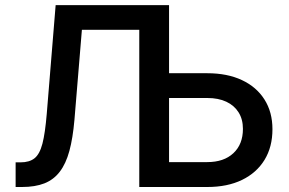

<svg xmlns="http://www.w3.org/2000/svg" viewBox="-20 -748 1155 768"><path d="M42.5 0V-98.6H62Q97.7 -98.6 118.2 -115Q138.7 -131.3 149.7 -173.3Q160.6 -215.3 167 -292.5L202.6 -727.5H553.7V-628.9H307.6L277.8 -269Q271.5 -195.8 257.6 -144.5Q243.7 -93.3 219.2 -61.3Q194.8 -29.3 157.7 -14.6Q120.6 0 67.9 0ZM618.7 -455.1H809.1Q889.2 -455.1 947.5 -427.7Q1005.9 -400.4 1037.8 -350.1Q1069.8 -299.8 1069.8 -231Q1069.8 -160.2 1038.1 -108.4Q1006.3 -56.6 948 -28.3Q889.6 0 809.1 0H537.1V-727.5H656.2V-99.6H809.1Q875.5 -99.6 913.6 -135.3Q951.7 -170.9 951.7 -232.4Q951.7 -271 934.3 -298.6Q917 -326.2 885.3 -341.1Q853.5 -356 809.1 -356H618.7Z"/></svg>

Font: Inter
Style: 540
Weight: 540
Designer: Rasmus Andersson
Foundry: rsms
Version: Version 4.001;git-66647c0bb